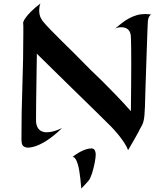

<svg xmlns="http://www.w3.org/2000/svg" viewBox="-20 -821 959 1093"><path d="M840.8 -737.8Q834 -734.4 830.3 -728.5Q826.7 -722.7 824.7 -716.8Q822.8 -710 821.8 -702.1Q821.3 -696.8 820.6 -676.8Q819.8 -656.7 818.6 -626.2Q817.4 -595.7 816.2 -557.9Q814.9 -520 813.5 -479.5Q812 -439 810.8 -398.4Q809.6 -357.9 808.3 -322.3Q807.1 -286.6 806.4 -258.5Q805.7 -230.5 805.2 -214.8Q804.2 -183.6 802.2 -163.8Q800.3 -144 796.9 -130.9Q793.5 -117.7 788.6 -108.4Q783.7 -99.1 777.8 -88.9Q773.4 -79.6 764.6 -63Q756.8 -48.8 743.4 -25.1Q730 -1.5 709 34.2Q701.7 12.7 685.8 -10.7Q669.9 -34.2 653.3 -54.7Q633.8 -78.1 611.8 -101.1Q585.9 -127 531.2 -180.7Q507.8 -203.6 476.1 -234.6Q444.3 -265.6 402.3 -306.6Q360.4 -347.7 307.6 -399.4Q254.9 -451.2 189.9 -515.1Q189 -455.6 188.2 -407.7Q187.5 -359.9 187 -322Q186.5 -284.2 186 -256.1Q185.5 -228 185.5 -207.5Q185.1 -159.7 185.1 -139.2Q184.6 -123.5 188 -110.6Q191.4 -97.7 198.7 -88.1Q206.1 -78.6 217.8 -73.2Q229.5 -67.9 246.1 -67.9Q262.7 -67.9 284.2 -73.5Q305.7 -79.1 333 -91.8Q309.1 -68.4 287.8 -51.3Q266.6 -34.2 247.8 -22Q229 -9.8 213.1 -2Q197.3 5.9 184.6 10.3Q154.3 21 131.8 19Q113.3 15.1 107.7 4.4Q102.1 -6.3 102.1 -26.9Q102.1 -180.7 107.4 -332Q112.8 -483.4 112.8 -633.8Q112.8 -656.7 112.8 -671.9Q112.8 -687 111.8 -693.8Q115.7 -706.5 127.9 -722.7Q138.2 -736.8 157.5 -756.3Q176.8 -775.9 210 -800.8Q206.1 -790.5 204.6 -780.8Q203.1 -771 203.1 -762.2Q203.1 -748 205.8 -737.1Q208.5 -726.1 212.4 -718.3Q216.8 -709.5 222.2 -702.1Q238.8 -681.6 265.1 -654.3Q291.5 -627 326.4 -592.5Q361.3 -558.1 403.3 -516.6Q445.3 -475.1 493.2 -425.8Q527.3 -393.6 565.4 -356Q598.1 -323.7 639.6 -280.5Q681.2 -237.3 725.1 -188Q726.1 -277.8 726.6 -343.3Q727.1 -408.7 727.1 -457Q727.1 -501.5 726.8 -530.5Q726.6 -559.6 726.1 -577.1Q725.6 -597.2 725.1 -608.9Q725.1 -625.5 720.2 -636.7Q715.3 -647.9 707.8 -654.3Q700.2 -660.6 690.4 -663.3Q680.7 -666 670.9 -666Q659.7 -666 649.4 -663.6Q639.2 -661.1 633.8 -657.2Q654.3 -674.8 674.3 -690.2Q694.3 -705.6 715.1 -716.8Q735.8 -728 758.5 -734.6Q781.2 -741.2 807.1 -741.2Q824.2 -741.2 840.8 -737.8ZM524.9 59.6Q524.9 66.9 523.4 79.1Q522 91.3 519 106Q516.1 120.6 512.2 136.5Q508.3 152.3 503.7 166.5Q499 180.7 493.7 191.9Q488.3 203.1 482.9 209Q473.1 220.2 463.4 230.7Q453.6 241.2 442.9 252Q441.9 246.6 440.7 231Q439.5 215.3 437.3 195.3Q435.1 175.3 431.6 153.6Q428.2 131.8 422.9 113.8Q417.5 95.7 410.2 84Q402.8 72.3 393.1 72.8Q401.9 64.9 414.8 56.4Q427.7 47.9 442.1 40.5Q456.5 33.2 471.7 28.6Q486.8 23.9 501 23.9Q509.3 23.9 513.9 27.8Q518.6 31.7 521 37.4Q523.4 43 524.2 49.1Q524.9 55.2 524.9 59.6Z"/></svg>

Font: Eagle Lake
Style: Regular
Weight: 400
Designer: Astigmatic (AOETI)
Foundry: Astigmatic (AOETI)
Version: Version 1.000